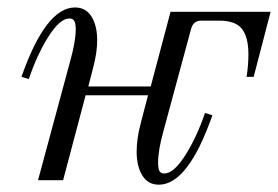

<svg xmlns="http://www.w3.org/2000/svg" viewBox="-20 -488 753 520"><path d="M441.9 -456.1H712.9L667 -279.8H647.9Q652.8 -311.5 652.8 -340.8Q652.8 -387.2 635.3 -409.7Q617.7 -432.1 574.2 -432.1H524.9Q502.9 -432.1 497.1 -408.2L422.9 -133.8Q408.2 -81.5 408.2 -47.9Q408.2 -31.2 411.9 -24.7Q415.5 -18.1 424.8 -18.1Q450.7 -18.1 482.2 -68.1Q513.7 -118.2 535.2 -182.1L555.2 -175.8Q489.3 12.2 410.2 12.2Q380.9 12.2 365.5 -12.7Q350.1 -37.6 350.1 -77.1Q350.1 -112.3 360.8 -152.8L380.9 -230H211.9L150.9 0H83L169.9 -321.8Q185.1 -376 185.1 -408.2Q185.1 -424.3 181.2 -431.2Q177.2 -438 168 -438Q142.1 -438 110.8 -388.2Q79.6 -338.4 58.1 -273.9L38.1 -279.8Q104 -467.8 183.1 -467.8Q212.4 -467.8 227.8 -443.1Q243.2 -418.5 243.2 -378.9Q243.2 -345.2 231.9 -303.2L219.2 -253.9H388.2Z"/></svg>

Font: Flanker Steampunk
Style: Italic
Weight: 400
Italic angle: -12°
Designer: Alexey Kryukov, Leonardo Di Lena
Foundry: Alexey Kryukov, Leonardo Di Lena
Version: 1.210